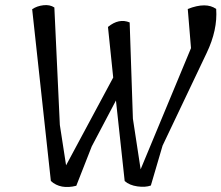

<svg xmlns="http://www.w3.org/2000/svg" viewBox="-20 -748 888 770"><path d="M746 -555 733 -712Q807 -741 847 -712Q853 -628 809 -536L632 -164L585 -4Q563 4 531 -0.5Q499 -5 480 -22L445 -345L348 -161L286 -3Q223 13 184 -22L109 -711Q128 -724 154 -727Q180 -730 198 -718L220 -247L245 -85L434 -437L413 -640Q457 -676 500 -658L513 -272L544 -69Z"/></svg>

Font: Tillana
Style: Regular
Weight: 400
Designer: Lipi Raval (Devanagari, Latin), Jonny Pinhorn (Latin)
Foundry: Indian Type Foundry
Version: Version 2.002;PS 1.0;hotconv 1.0.79;makeotf.lib2.5.61930; tt